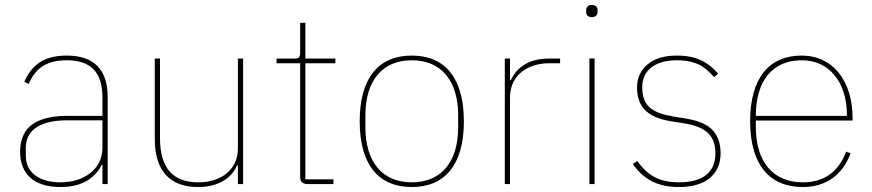

<svg xmlns="http://www.w3.org/2000/svg" viewBox="-20 -742 3517 774"><path d="M249 -518C154 -518 106 -477 78 -412L96 -404C124 -471 173 -499 249 -499C344 -499 393 -453 393 -349V-275H251C179 -275 131 -259 102 -234C73 -209 61 -171 61 -130C61 -38 120 12 224 12C317 12 365 -29 390 -77H393V0H414V-352C414 -460 360 -518 249 -518ZM393 -148C393 -101 373 -66 342 -43C311 -19 269 -7 224 -7C141 -7 84 -44 84 -115V-145C84 -212 133 -257 252 -257H393V-148Z M939 -76H936C917 -31 869 12 778 12C665 12 604 -54 604 -181V-506H625V-185C625 -61 680 -7 780 -7C821 -7 862 -18 891 -41C920 -64 939 -97 939 -144V-506H960V0H939Z M1219 0C1200 0 1190 -10 1190 -29V-487H1095V-506H1167C1186 -506 1190 -512 1190 -531V-650H1211V-506H1332V-487H1211V-19H1324V0Z M1640 12C1507 12 1430 -77 1430 -253C1430 -429 1507 -518 1640 -518C1773 -518 1850 -429 1850 -253C1850 -77 1773 12 1640 12ZM1640 -7C1761 -7 1827 -92 1827 -229V-277C1827 -414 1761 -499 1640 -499C1519 -499 1453 -414 1453 -277V-229C1453 -92 1519 -7 1640 -7Z M2015 0V-506H2036V-419H2039C2051 -443 2067 -464 2092 -480C2116 -496 2150 -506 2197 -506H2238V-487H2194C2153 -487 2113 -476 2084 -453C2055 -430 2036 -396 2036 -349V0Z M2366 -673C2349 -673 2343 -683 2343 -694V-701C2343 -712 2349 -722 2366 -722C2383 -722 2389 -712 2389 -701V-694C2389 -683 2383 -673 2366 -673ZM2356 -506H2377V0H2356Z M2718 12C2637 12 2578 -14 2531 -81L2549 -93C2594 -30 2643 -7 2718 -7C2814 -7 2864 -48 2864 -124C2864 -200 2820 -232 2736 -245L2692 -252C2603 -265 2548 -301 2548 -389C2548 -432 2566 -464 2595 -486C2623 -508 2663 -518 2708 -518C2752 -518 2785 -510 2812 -496C2839 -482 2859 -464 2875 -445L2859 -431C2843 -448 2826 -466 2803 -479C2779 -491 2749 -499 2709 -499C2625 -499 2569 -462 2569 -390C2569 -314 2609 -287 2696 -272L2740 -265C2784 -258 2821 -246 2846 -224C2870 -202 2885 -169 2885 -125C2885 -37 2822 12 2718 12Z M3216 12C3083 12 3004 -77 3004 -253C3004 -428 3081 -518 3212 -518C3273 -518 3324 -494 3360 -450C3396 -406 3417 -343 3417 -266V-256H3027V-229C3027 -92 3095 -7 3216 -7C3301 -7 3360 -48 3391 -131L3409 -124C3378 -40 3313 12 3216 12ZM3212 -499C3093 -499 3027 -414 3027 -277V-275H3394V-279C3394 -346 3376 -400 3344 -439C3312 -478 3267 -499 3212 -499Z"/></svg>

Font: Plexus Sans Thin
Style: Regular
Weight: 250
Version: Version 2.001;PS 002.001;hotconv 1.0.70;makeotf.lib2.5.58329